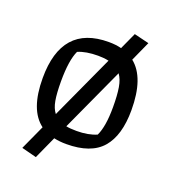

<svg xmlns="http://www.w3.org/2000/svg" viewBox="-123 -646 763 848"><g transform="rotate(20 258.5 -222.0)"><path d="M467 -231Q467 -112 415 -52Q363 8 247 8Q216 8 189 2L141 108L71 90L124 -26Q50 -81 50 -231Q50 -480 270 -480Q305 -480 330 -473L366 -552L436 -535L394 -442Q467 -384 467 -231ZM159 -101 297 -402Q274 -407 247 -407Q190 -407 153 -391Q131 -344 131 -245Q131 -189 137 -155Q143 -121 159 -101ZM386 -215Q386 -272 380 -307.5Q374 -343 358 -365L221 -66Q240 -62 270 -62Q325 -62 364 -79Q386 -125 386 -215Z"/></g></svg>

Font: Athiti Medium
Style: Regular
Weight: 500
Designer: CadsonDemak Team
Foundry: CadsonDemak
Version: Version 1.033